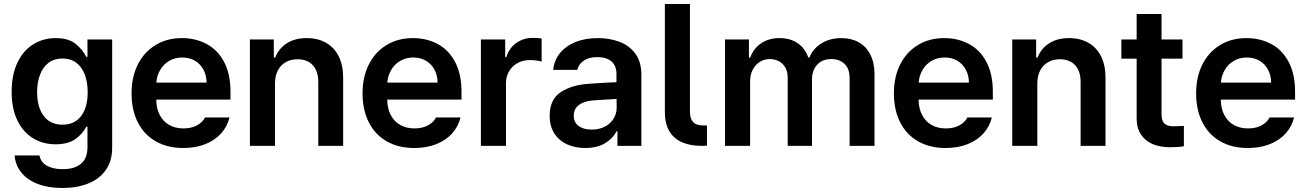

<svg xmlns="http://www.w3.org/2000/svg" viewBox="-20 -727 6512 957"><path d="M52.7 47.9H176.8Q183.1 81.5 213.6 98.9Q244.1 116.2 293 116.2Q351.1 116.2 383.5 89.4Q416 62.5 416 5.9V-95.7H410.2Q391.6 -59.1 355.2 -33.4Q318.8 -7.8 256.8 -7.8Q194.8 -7.8 145 -37.8Q95.2 -67.9 66.7 -126.7Q38.1 -185.5 38.1 -269.5Q38.1 -354.5 66.9 -414.8Q95.7 -475.1 145.5 -506.1Q195.3 -537.1 257.8 -537.1Q319.8 -537.1 355 -509.8Q390.1 -482.4 410.2 -443.4H416V-530.3H539.1V8.8Q539.1 74.7 507.6 119.9Q476.1 165 420.2 187.5Q364.3 210 291 210Q221.2 210 169.2 190.2Q117.2 170.4 87.2 134Q57.1 97.7 52.7 47.9ZM417 -267.6Q417 -317.9 402.3 -356Q387.7 -394 359.4 -414.8Q331.1 -435.5 291 -435.5Q250.5 -435.5 222.2 -414.1Q193.8 -392.6 179.4 -354.5Q165 -316.4 165 -267.6Q165 -192.9 197.8 -149.2Q230.5 -105.5 291 -105.5Q351.1 -105.5 384 -148.2Q417 -190.9 417 -267.6Z M635.7 -261.7Q635.7 -343.3 667 -405.5Q698.2 -467.8 755.1 -502.4Q812 -537.1 886.7 -537.1Q954.1 -537.1 1009 -508.3Q1064 -479.5 1096.4 -419.2Q1128.9 -358.9 1128.9 -269.5V-230.5H758.8Q759.3 -186 776.4 -153.6Q793.5 -121.1 823.7 -104Q854 -86.9 894.5 -86.9Q934.1 -86.9 961.9 -102.1Q989.7 -117.2 1002 -141.6H1124Q1112.8 -95.7 1081.5 -61.3Q1050.3 -26.9 1002.2 -8.1Q954.1 10.7 893.6 10.7Q814.5 10.7 756.1 -22.7Q697.8 -56.2 666.7 -117.7Q635.7 -179.2 635.7 -261.7ZM1009.8 -315.4Q1009.3 -351.6 994.1 -379.9Q979 -408.2 951.7 -424.3Q924.3 -440.4 888.7 -440.4Q852.1 -440.4 823.5 -423.6Q794.9 -406.7 778.3 -378.2Q761.7 -349.6 759.3 -315.4Z M1350.6 0H1225.6V-530.3H1344.7V-440.4H1351.6Q1370.1 -486.3 1410.4 -511.7Q1450.7 -537.1 1508.8 -537.1Q1564 -537.1 1605.2 -513.7Q1646.5 -490.2 1668.7 -445.3Q1690.9 -400.4 1690.4 -337.9V0H1566.4V-318.4Q1566.4 -372.1 1539.1 -401.9Q1511.7 -431.6 1462.9 -431.6Q1429.7 -431.6 1404.3 -417.2Q1378.9 -402.8 1364.7 -375.7Q1350.6 -348.6 1350.6 -310.5Z M1787.1 -261.7Q1787.1 -343.3 1818.4 -405.5Q1849.6 -467.8 1906.5 -502.4Q1963.4 -537.1 2038.1 -537.1Q2105.5 -537.1 2160.4 -508.3Q2215.3 -479.5 2247.8 -419.2Q2280.3 -358.9 2280.3 -269.5V-230.5H1910.2Q1910.6 -186 1927.7 -153.6Q1944.8 -121.1 1975.1 -104Q2005.4 -86.9 2045.9 -86.9Q2085.4 -86.9 2113.3 -102.1Q2141.1 -117.2 2153.3 -141.6H2275.4Q2264.2 -95.7 2232.9 -61.3Q2201.7 -26.9 2153.6 -8.1Q2105.5 10.7 2044.9 10.7Q1965.8 10.7 1907.5 -22.7Q1849.1 -56.2 1818.1 -117.7Q1787.1 -179.2 1787.1 -261.7ZM2161.1 -315.4Q2160.6 -351.6 2145.5 -379.9Q2130.4 -408.2 2103 -424.3Q2075.7 -440.4 2040 -440.4Q2003.4 -440.4 1974.9 -423.6Q1946.3 -406.7 1929.7 -378.2Q1913.1 -349.6 1910.6 -315.4Z M2377 -530.3H2498V-442.4H2503.9Q2517.6 -487.3 2553.2 -512.7Q2588.9 -538.1 2634.8 -538.1Q2662.1 -538.1 2679.7 -535.2V-419.9Q2671.4 -422.9 2654.3 -425.3Q2637.2 -427.7 2622.1 -427.7Q2587.9 -427.7 2560.5 -413.1Q2533.2 -398.4 2517.6 -372.1Q2502 -345.7 2502 -312.5V0H2377Z M2917 -309.6Q3001.5 -315.4 3052.7 -317.4V-359.4Q3052.7 -398.9 3027.8 -420.7Q3002.9 -442.4 2957 -442.4Q2916.5 -442.4 2890.6 -425.3Q2864.7 -408.2 2857.4 -378.9H2737.3Q2741.7 -424.3 2769.5 -460.2Q2797.4 -496.1 2846.2 -516.6Q2895 -537.1 2960 -537.1Q3015.6 -537.1 3064.7 -519.8Q3113.8 -502.4 3145.3 -461.7Q3176.8 -420.9 3176.8 -354.5V0H3057.6V-73.2H3053.7Q3034.2 -36.1 2995.1 -12.7Q2956.1 10.7 2897.5 10.7Q2846.2 10.7 2805.9 -7.8Q2765.6 -26.4 2742.7 -62.5Q2719.7 -98.6 2719.7 -149.4Q2719.7 -231.4 2775.1 -267.8Q2830.6 -304.2 2917 -309.6ZM2929.7 -81.1Q2966.3 -81.1 2994.6 -95.7Q3022.9 -110.4 3038.3 -135.5Q3053.7 -160.6 3053.7 -190.4L3053.2 -233.9L2936.5 -226.6Q2890.6 -222.7 2865.2 -203.6Q2839.8 -184.6 2839.8 -150.4Q2839.8 -116.7 2864.3 -98.9Q2888.7 -81.1 2929.7 -81.1Z M3486.3 -101.6H3503.9V-1Q3495.1 0 3478.5 0Q3389.2 0 3341.6 -42Q3293.9 -84 3293.9 -168.9V-707H3418.9V-169.9Q3418.9 -135.3 3434.8 -118.4Q3450.7 -101.6 3486.3 -101.6Z M3593.8 -530.3H3712.9V-440.4H3719.7Q3735.8 -485.8 3774.2 -511.5Q3812.5 -537.1 3865.2 -537.1Q3918.9 -537.1 3956.1 -511.7Q3993.2 -486.3 4008.8 -440.4H4014.6Q4032.2 -484.9 4074.5 -511Q4116.7 -537.1 4173.8 -537.1Q4222.7 -537.1 4260 -516.4Q4297.4 -495.6 4318.1 -454.8Q4338.9 -414.1 4338.9 -356.4V0H4214.8V-336.9Q4214.8 -384.3 4189.7 -408.4Q4164.6 -432.6 4124 -432.6Q4078.6 -432.6 4053 -404.5Q4027.3 -376.5 4027.3 -331.1V0H3906.2V-341.8Q3906.2 -368.7 3894.8 -389.4Q3883.3 -410.2 3863 -421.4Q3842.8 -432.6 3816.4 -432.6Q3789.6 -432.6 3767.3 -418.7Q3745.1 -404.8 3731.9 -379.6Q3718.8 -354.5 3718.8 -322.3V0H3593.8Z M4435.5 -261.7Q4435.5 -343.3 4466.8 -405.5Q4498 -467.8 4554.9 -502.4Q4611.8 -537.1 4686.5 -537.1Q4753.9 -537.1 4808.8 -508.3Q4863.8 -479.5 4896.2 -419.2Q4928.7 -358.9 4928.7 -269.5V-230.5H4558.6Q4559.1 -186 4576.2 -153.6Q4593.3 -121.1 4623.5 -104Q4653.8 -86.9 4694.3 -86.9Q4733.9 -86.9 4761.7 -102.1Q4789.6 -117.2 4801.8 -141.6H4923.8Q4912.6 -95.7 4881.3 -61.3Q4850.1 -26.9 4802 -8.1Q4753.9 10.7 4693.4 10.7Q4614.3 10.7 4555.9 -22.7Q4497.6 -56.2 4466.6 -117.7Q4435.5 -179.2 4435.5 -261.7ZM4809.6 -315.4Q4809.1 -351.6 4793.9 -379.9Q4778.8 -408.2 4751.5 -424.3Q4724.1 -440.4 4688.5 -440.4Q4651.9 -440.4 4623.3 -423.6Q4594.7 -406.7 4578.1 -378.2Q4561.5 -349.6 4559.1 -315.4Z M5150.4 0H5025.4V-530.3H5144.5V-440.4H5151.4Q5169.9 -486.3 5210.2 -511.7Q5250.5 -537.1 5308.6 -537.1Q5363.8 -537.1 5405 -513.7Q5446.3 -490.2 5468.5 -445.3Q5490.7 -400.4 5490.2 -337.9V0H5366.2V-318.4Q5366.2 -372.1 5338.9 -401.9Q5311.5 -431.6 5262.7 -431.6Q5229.5 -431.6 5204.1 -417.2Q5178.7 -402.8 5164.6 -375.7Q5150.4 -348.6 5150.4 -310.5Z M5874 -434.6H5769.5V-159.2Q5769.5 -124 5784.4 -110.8Q5799.3 -97.7 5826.2 -97.7Q5849.6 -97.7 5880.9 -99.6V2Q5856.4 6.8 5810.5 6.8Q5762.2 6.8 5724.9 -9Q5687.5 -24.9 5666.3 -57.6Q5645 -90.3 5645.5 -138.7V-434.6H5569.3V-530.3H5645.5V-657.2H5769.5V-530.3H5874Z M5941.9 -261.7Q5941.9 -343.3 5973.1 -405.5Q6004.4 -467.8 6061.3 -502.4Q6118.2 -537.1 6192.9 -537.1Q6260.3 -537.1 6315.2 -508.3Q6370.1 -479.5 6402.6 -419.2Q6435.1 -358.9 6435.1 -269.5V-230.5H6064.9Q6065.4 -186 6082.5 -153.6Q6099.6 -121.1 6129.9 -104Q6160.2 -86.9 6200.7 -86.9Q6240.2 -86.9 6268.1 -102.1Q6295.9 -117.2 6308.1 -141.6H6430.2Q6418.9 -95.7 6387.7 -61.3Q6356.4 -26.9 6308.3 -8.1Q6260.3 10.7 6199.7 10.7Q6120.6 10.7 6062.3 -22.7Q6003.9 -56.2 5972.9 -117.7Q5941.9 -179.2 5941.9 -261.7ZM6315.9 -315.4Q6315.4 -351.6 6300.3 -379.9Q6285.2 -408.2 6257.8 -424.3Q6230.5 -440.4 6194.8 -440.4Q6158.2 -440.4 6129.6 -423.6Q6101.1 -406.7 6084.5 -378.2Q6067.9 -349.6 6065.4 -315.4Z"/></svg>

Font: Pretendard GOV SemiBold
Style: Regular
Weight: 600
Designer: Base glyphs from Inter by Rasmus Andersson; Hangeul glyphs from Noto Sans CJK(Source Han Sans) by Jang Soo-young and Kan
Foundry: Kil Hyung-jin
Version: Version 1.309